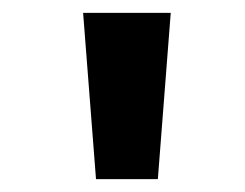

<svg xmlns="http://www.w3.org/2000/svg" viewBox="-20 -749 380 298"><path d="M129 -471 109 -729H245L225 -471Z"/></svg>

Font: Noto Sans Devanagari UI
Style: Bold
Weight: 700
Designer: Jelle Bosma - Monotype Design Team
Foundry: Monotype Imaging Inc.
Version: Version 2.004; ttfautohint (v1.8.4.7-5d5b)